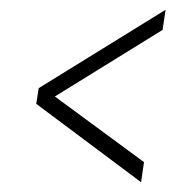

<svg xmlns="http://www.w3.org/2000/svg" viewBox="-20 -523 390 392"><path d="M268 -151 54 -311 59 -343 318 -503 312 -462 92 -326 274 -192Z"/></svg>

Font: Alumni Sans ExtraLight
Style: Italic
Weight: 250
Italic angle: -8°
Version: Version 1.016